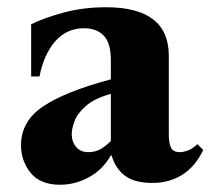

<svg xmlns="http://www.w3.org/2000/svg" viewBox="-20 -495 581 530"><path d="M146 15Q91 15 64.5 -18Q38 -51 38 -94Q38 -160 98.5 -201Q159 -242 286 -276V-329Q286 -376 266.5 -396.5Q247 -417 212 -417Q164 -417 132.5 -381Q101 -345 89 -284H66V-428Q100 -445 154.5 -460Q209 -475 273 -475Q446 -475 446 -341V-123Q446 -100 452 -87.5Q458 -75 476 -75Q486 -75 498.5 -79.5Q511 -84 525 -97L541 -81Q519 -35 483 -12.5Q447 10 401 10Q352 10 325.5 -9.5Q299 -29 288 -66H286Q263 -26 225 -5.5Q187 15 146 15ZM224 -75Q244 -75 259.5 -84.5Q275 -94 286 -106V-236Q240 -223 216.5 -202Q193 -181 185.5 -160Q178 -139 178 -125Q178 -104 190 -89.5Q202 -75 224 -75Z"/></svg>

Font: Bona Nova SC
Style: Bold
Weight: 700
Designer: Mateusz Machalski
Foundry: Capitalics
Version: Version 4.001; ttfautohint (v1.8.4.7-5d5b)